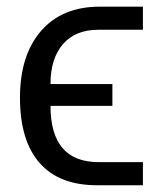

<svg xmlns="http://www.w3.org/2000/svg" viewBox="-20 -548 482 568"><path d="M402.8 0H266.6Q154.8 0 96.9 -66.2Q39.1 -132.3 39.1 -259.3Q39.1 -384.3 101.3 -456.3Q163.6 -528.3 274.9 -528.3H402.8V-460H271Q203.1 -460 166.3 -417.5Q129.4 -375 129.4 -299.3H312.5V-234.9H129.4Q129.4 -68.4 271.5 -68.4H402.8Z"/></svg>

Font: Arimo
Style: Regular
Weight: 400
Designer: Steve Matteson
Foundry: Monotype Imaging Inc.
Version: Version 1.33